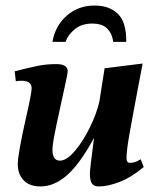

<svg xmlns="http://www.w3.org/2000/svg" viewBox="-20 -662 565 692"><path d="M44 -70Q44 -106 74 -239Q94 -326 94 -344Q94 -371 57 -371Q45 -371 37 -369L33 -405Q87 -419 118 -425Q149 -431 183 -431Q224 -431 224 -405Q224 -395 203 -302Q180 -198 174.5 -167Q169 -136 169 -122Q169 -104 175.5 -93.5Q182 -83 196 -83Q220 -83 249.5 -117.5Q279 -152 303.5 -202Q328 -252 338 -295L357 -416L494 -433Q455 -228 445.5 -173Q436 -118 436 -92Q436 -75 449 -75Q467 -75 487 -88L498 -60Q454 -23 411.5 -6.5Q369 10 336 10Q318 10 311 -1Q304 -12 304 -36Q304 -54 319 -165Q267 -70 221 -30Q175 10 126 10Q86 10 65 -12.5Q44 -35 44 -70ZM321 -642Q375 -642 405.5 -611.5Q436 -581 435 -511H388Q385 -539 367.5 -558Q350 -577 312 -577Q275 -577 250.5 -557.5Q226 -538 216 -511H169Q179 -569 220.5 -605.5Q262 -642 321 -642Z"/></svg>

Font: Unna
Style: Bold Italic
Weight: 700
Italic angle: -8.05°
Designer: Jorge de Buen Unna
Foundry: Omnibus-Type
Version: Version 2.008